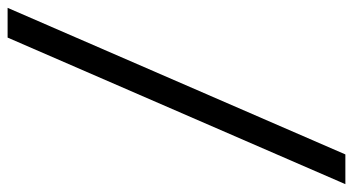

<svg xmlns="http://www.w3.org/2000/svg" viewBox="-268 -573 911 495"><g transform="rotate(-90 187.5 -325.5)"><path d="M414.8 -761.4H338.1L-39.8 109.4H36.9Z"/></g></svg>

Font: Magic Ui Pro
Style: Italic
Weight: 400
Italic angle: -9.39999°
Designer: Stefan Endress, Andreas Faust
Version: Version 1.000;FEAKit 1.0